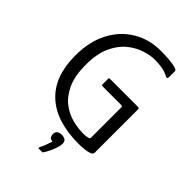

<svg xmlns="http://www.w3.org/2000/svg" viewBox="-250 -778 1059 1059"><g transform="rotate(45 279.5 -249.0)"><path d="M496 -23Q496 -11 481.5 -5Q467 1 444.5 3.5Q422 6 398 6Q225 6 133 -78Q41 -162 41 -325Q41 -435 82.5 -514Q124 -593 195.5 -635.5Q267 -678 356 -678Q386 -678 420 -675.5Q454 -673 476 -666Q485 -663 488 -660.5Q491 -658 491 -651V-609Q491 -599 487.5 -596.5Q484 -594 478 -597Q453 -611 425.5 -615.5Q398 -620 367 -620Q333 -620 290 -606Q247 -592 208 -560Q169 -528 143.5 -472Q118 -416 118 -332Q118 -244 143.5 -189Q169 -134 208.5 -104Q248 -74 292.5 -63Q337 -52 376 -52Q416 -52 423 -63V-302Q423 -308 421 -310Q419 -312 414 -312H268Q263 -312 261.5 -314Q260 -316 260 -320V-362Q260 -366 261.5 -368Q263 -370 268 -370H483Q492 -370 494 -367.5Q496 -365 496 -356ZM336 69Q336 82 329.5 102Q323 122 313.5 142Q304 162 294 176Q292 180 289 180Q284 180 275 180Q266 180 260 180Q258 179 258 178Q258 177 260 170Q267 157 275 135.5Q283 114 288 99Q272 98 266 89Q260 80 260 69Q260 54 268.5 45Q277 36 297 36Q315 36 325.5 43Q336 50 336 69Z"/></g></svg>

Font: Glory
Style: Regular
Weight: 400
Designer: Robert Leuschke
Foundry: Robert Leuschke
Version: Version 1.011